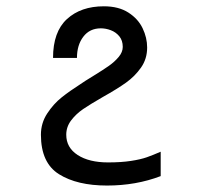

<svg xmlns="http://www.w3.org/2000/svg" viewBox="-20 -581 640 610"><path d="M110 -153Q110 -190 130 -220.5Q150 -251 175.8 -271.5Q201.5 -292 236 -314L251 -324L280 -342Q308.5 -359.5 326.2 -372Q344 -384.5 357 -400Q370 -415.5 370 -432Q370 -452.5 359 -465.8Q348 -479 332 -485Q316 -491 300.5 -491Q265 -491 244.8 -464.5Q224.5 -438 224.5 -397H148.5Q148.5 -480 192.8 -520.5Q237 -561 310 -561Q357 -561 388 -541Q419 -521 433.2 -491Q447.5 -461 447.5 -430Q447.5 -394 428 -366.2Q408.5 -338.5 380.5 -318.5Q352.5 -298.5 307 -273Q267 -250 244.2 -234.5Q221.5 -219 206 -198.5Q190.5 -178 190.5 -153Q190.5 -112 226.8 -88.5Q263 -65 323.5 -65Q365.5 -65 396.2 -69.8Q427 -74.5 446.8 -81.5Q466.5 -88.5 490.5 -99V-21.5Q412 8.5 320 8.5Q225 8.5 167.5 -27.5Q110 -63.5 110 -153Z"/></svg>

Font: JuliaMono Light
Style: Regular
Weight: 300
Monospace: yes
Designer: cormullion
Foundry: corm
Version: Version 0.054; ttfautohint (v1.8.4)